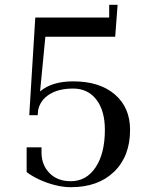

<svg xmlns="http://www.w3.org/2000/svg" viewBox="-20 -772 640 800"><path d="M275 8Q244 8 210 -0.5Q176 -9 144.5 -23.5Q113 -38 91 -55V-158H153V-136Q153 -85 186 -51Q219 -17 275 -17Q340 -17 378.5 -75Q417 -133 417 -231Q417 -311 381.5 -357Q346 -403 285 -403Q224 -403 186 -379Q148 -355 139 -314L137 -292H102Q102 -302 103 -310L127 -699H435V-752H470L460 -619H169L147 -391Q196 -433 285 -433Q395 -433 458.5 -378.5Q522 -324 522 -231Q522 -121 455.5 -56.5Q389 8 275 8Z"/></svg>

Font: Bentinck
Style: Regular
Weight: 400
Designer: Jörg Drees
Foundry: Jörg Drees
Version: Version 1.000; ttfautohint (v1.8.4.7-5d5b)